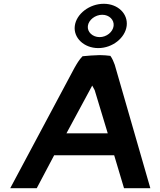

<svg xmlns="http://www.w3.org/2000/svg" viewBox="-20 -994 844 1014"><path d="M444 -857C448 -889 483 -916 520 -916C557 -916 584 -889 580 -857C576 -825 543 -798 506 -798C469 -798 440 -825 444 -857ZM375 -857C367 -794 424 -740 499 -740C574 -740 641 -794 649 -857C657 -921 603 -974 528 -974C453 -974 383 -921 375 -857ZM774 0 586 -652C580 -669 573 -685 563 -699C546 -701 527 -703 507 -703C474 -702 444 -700 416 -697C398 -679 385 -656 373 -635L34 0H174L266 -174H583L635 0ZM331 -290 467 -542 480 -518 549 -290Z"/></svg>

Font: Bluebird
Style: ExtObl
Weight: 400
Designer: Jasper
Foundry: Cannot Into Space Fonts
Version: Version 0.98